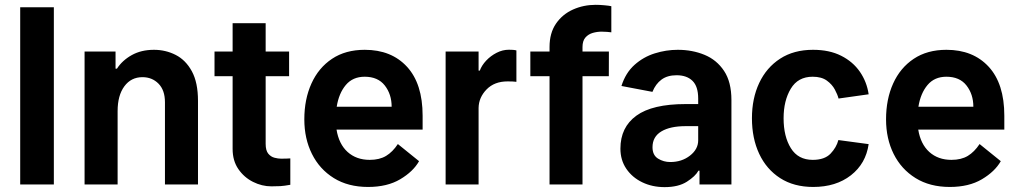

<svg xmlns="http://www.w3.org/2000/svg" viewBox="-20 -757 4174 788"><path d="M201 -727.3V0H62.9V-727.3Z M462.7 -301.1V0H327.1V-545.5H454.2V-475.1H459.9Q481.9 -509.2 520.8 -530.9Q559.7 -552.6 611.9 -552.6Q659.8 -552.6 701 -531.6Q742.2 -510.7 767.4 -464.5Q792.6 -418.3 792.6 -343V0H657V-337.4Q657 -386.7 630.7 -413.5Q604.4 -440.3 564.6 -440.3Q518.1 -440.3 490.4 -402.9Q462.7 -365.4 462.7 -301.1Z M1166.5 -545.5V-444.2H1070.3V-166.5Q1070.3 -139.2 1081.1 -126.2Q1092 -113.3 1106.7 -109.6Q1121.4 -105.8 1133.5 -105.8Q1156.2 -105.8 1171.5 -106.9V1.4Q1146.3 6 1130.7 6.9Q1115.1 7.8 1093.8 7.8Q1055 7.8 1018.5 -10.5Q981.9 -28.8 958.3 -63Q934.7 -97.3 934.7 -145.6V-444.2H860.4V-545.5H934.7V-661.9H1070.3V-545.5Z M1490.8 10.3Q1408.7 10.3 1350.1 -26.1Q1291.5 -62.5 1260.3 -125.2Q1229 -187.9 1229 -267Q1229 -349.8 1258.2 -414.2Q1287.3 -478.7 1342.7 -515.6Q1398.1 -552.6 1476.9 -552.6Q1586.3 -552.6 1650.4 -483Q1714.5 -413.4 1714.5 -282V-225.1H1361.2Q1370.7 -165.8 1406.6 -133.3Q1442.5 -100.9 1497.5 -100.9Q1537.6 -100.9 1564.6 -117.2Q1591.6 -133.5 1612.9 -165.8L1699.9 -95.5Q1675.8 -52.9 1622.5 -21.3Q1569.2 10.3 1490.8 10.3ZM1476.6 -442.1Q1427.9 -442.1 1399.3 -408.2Q1370.7 -374.3 1361.9 -318.9H1587.4Q1587.4 -370 1559.3 -406.1Q1531.2 -442.1 1476.6 -442.1Z M2099.4 -550.1V-421.2Q2093 -422.2 2082.9 -422.6Q2072.8 -422.9 2062.9 -422.9Q2009.2 -422.9 1977.1 -390.1Q1945 -357.2 1944.2 -314.3V0H1808.9V-545.5H1944.2V-467.3H1949.2Q1957 -488.6 1975.3 -508.2Q1993.6 -527.7 2018.1 -540.3Q2042.6 -552.9 2068.5 -552.9Q2075.6 -552.9 2084.5 -552.4Q2093.4 -551.8 2099.4 -550.1Z M2370.7 0H2235.4V-444.2H2156.6V-545.5H2235.4V-563.9Q2235.4 -621.4 2261.9 -660Q2288.4 -698.5 2331.7 -717.9Q2375 -737.2 2424.7 -737.2Q2441.1 -737.2 2460.4 -735.4Q2479.8 -733.7 2489 -731.5V-624.3Q2480.5 -625.4 2471.4 -626.2Q2462.4 -627.1 2448.9 -627.1Q2431.1 -627.1 2413 -622Q2394.9 -616.8 2382.8 -603.2Q2370.7 -589.5 2370.7 -563.9V-545.5H2479L2478.7 -444.2H2370.7Z M2850.9 0V-56.5H2846.6Q2833.8 -33.4 2799 -11.2Q2764.2 11 2707.7 11Q2657 11 2615.8 -8.9Q2574.6 -28.8 2550.4 -64.5Q2526.3 -100.1 2526.3 -147Q2526.3 -234.7 2591.8 -282.3Q2657.3 -329.9 2794 -329.9H2845.5V-352.6Q2845.5 -402.3 2822.1 -425.2Q2798.7 -448.2 2756.7 -448.2Q2719.1 -448.2 2695 -430.4Q2670.8 -412.6 2657.7 -380L2530.5 -404.1Q2547.6 -458.1 2584.2 -490.8Q2620.7 -523.4 2667.4 -538Q2714.1 -552.6 2761.7 -552.6Q2821.4 -552.6 2871.4 -532Q2921.5 -511.4 2951.7 -465.9Q2981.9 -420.5 2981.9 -346.2V0ZM2845.5 -239.3H2794.7Q2730.1 -239.3 2694.1 -217.5Q2658 -195.7 2658 -152.7Q2658 -120 2680.8 -106Q2703.5 -92 2730.8 -92Q2778.1 -92 2811.8 -118.3Q2845.5 -144.5 2845.5 -181.1Z M3545.1 -370 3421.5 -352.6Q3417.6 -368.3 3406.4 -389.4Q3395.2 -410.5 3373.4 -426.3Q3351.6 -442.1 3315.3 -442.1Q3255 -442.1 3225.5 -392.9Q3196 -343.8 3196 -271.7Q3196 -196.7 3225.9 -148.8Q3255.7 -100.9 3315.7 -100.9Q3364.3 -100.9 3388.7 -126.4Q3413 -152 3420.8 -182.2L3545.1 -165.5Q3533.7 -85.6 3472.3 -37.6Q3410.9 10.3 3317.5 10.3Q3238.3 10.3 3182 -25.9Q3125.7 -62.1 3095.9 -125.7Q3066.1 -189.3 3066.1 -271.7Q3066.1 -353 3095.9 -416.4Q3125.7 -479.8 3181.8 -516.2Q3237.9 -552.6 3316.8 -552.6Q3383.9 -552.6 3432.2 -528.2Q3480.5 -503.9 3509.1 -462.5Q3537.6 -421.2 3545.1 -370Z M3878.2 10.3Q3796.2 10.3 3737.6 -26.1Q3679 -62.5 3647.7 -125.2Q3616.5 -187.9 3616.5 -267Q3616.5 -349.8 3645.6 -414.2Q3674.7 -478.7 3730.1 -515.6Q3785.5 -552.6 3864.3 -552.6Q3973.7 -552.6 4037.8 -483Q4101.9 -413.4 4101.9 -282V-225.1H3748.6Q3758.2 -165.8 3794 -133.3Q3829.9 -100.9 3884.9 -100.9Q3925.1 -100.9 3952.1 -117.2Q3979 -133.5 4000.4 -165.8L4087.4 -95.5Q4063.2 -52.9 4009.9 -21.3Q3956.7 10.3 3878.2 10.3ZM3864 -442.1Q3815.3 -442.1 3786.8 -408.2Q3758.2 -374.3 3749.3 -318.9H3974.8Q3974.8 -370 3946.7 -406.1Q3918.7 -442.1 3864 -442.1Z"/></svg>

Font: Interface
Style: Bold
Weight: 700
Designer: Rasmus Andersson
Foundry: rsms
Version: Version 1.8